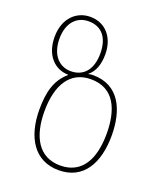

<svg xmlns="http://www.w3.org/2000/svg" viewBox="-143 -863 818 966"><g transform="rotate(20 266.0 -380.0)"><path d="M286 10C418 10 478 -97 478 -245C478 -381 427 -499 286 -499C278 -499 270 -498 262 -496V-498C293 -522 308 -565 308 -618C308 -707 256 -770 173 -770C100 -770 38 -714 38 -614C38 -514 96 -459 167 -458V-456C110 -407 91 -341 91 -245C91 -97 155 10 286 10ZM173 -479C110 -479 64 -528 64 -614C64 -698 109 -746 173 -746C244 -746 283 -697 283 -613C283 -524 238 -479 173 -479ZM285 -15C168 -15 118 -112 118 -245C118 -385 172 -476 284 -476C409 -476 451 -372 451 -245C451 -110 402 -15 285 -15Z"/></g></svg>

Font: Noto Sans Georgian SemiCondensed Thin
Style: Regular
Weight: 100
Width: 4
Designer: Monotype Design Team, Akaki Razmadze
Foundry: Google LLC
Version: Version 2.005